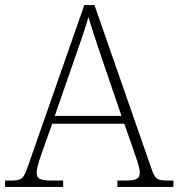

<svg xmlns="http://www.w3.org/2000/svg" viewBox="-23 -734 701 754"><path d="M-3 0H225V-25H178C130 -25 121 -35 121 -57C121 -78 139 -127 145 -144L182 -248H465L502 -143C508 -125 526 -77 526 -57C526 -35 517 -25 470 -25H438V0H658V-25H638C593 -25 586 -30 571 -74L348 -714H308L86 -79C69 -31 63 -25 18 -25H-3ZM192 -279 271 -506C288 -555 316 -633 324 -668C337 -624 361 -551 380 -496L454 -279Z"/></svg>

Font: Noto Serif Gurmukhi ExtraLight
Style: Regular
Weight: 200
Designer: Vaibhav Singh and the Monotype Design Team
Foundry: Monotype Imaging Inc.
Version: Version 2.004